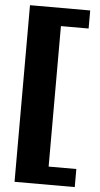

<svg xmlns="http://www.w3.org/2000/svg" viewBox="-59 -786 494 953"><g transform="rotate(5 187.5 -310.0)"><path d="M51 130V-750H351V-660H213V40H351V130Z"/></g></svg>

Font: Roboto Serif 20pt ExtraBold
Style: Regular
Weight: 800
Version: Version 1.008